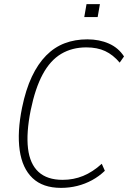

<svg xmlns="http://www.w3.org/2000/svg" viewBox="-20 -904 622 932"><path d="M276 8Q188 8 138 -39.5Q88 -87 75.5 -175Q63 -263 87 -381Q105 -469 134.5 -531.5Q164 -594 204 -634.5Q244 -675 294 -694Q344 -713 404 -713Q462 -713 508.5 -692.5Q555 -672 582 -630L561 -600Q529 -638 490.5 -656Q452 -674 399 -674Q330 -674 277 -642.5Q224 -611 187.5 -543.5Q151 -476 129 -369Q107 -259 116 -183.5Q125 -108 167 -69.5Q209 -31 284 -31Q337 -31 383.5 -50Q430 -69 474 -109L489 -75Q461 -48 427 -29.5Q393 -11 355 -1.5Q317 8 276 8ZM389 -821 400 -884H465L454 -821Z"/></svg>

Font: Nunito Sans 10pt Condensed ExtraLight
Style: Italic
Weight: 250
Width: 3
Italic angle: -9°
Designer: Vernon Adams
Foundry: Vernon Adams
Version: Version 3.101;gftools[0.9.27]